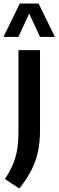

<svg xmlns="http://www.w3.org/2000/svg" viewBox="-50 -828 330 1082"><path d="M59 234.5 -22.5 181Q6 138 22.8 98.2Q39.5 58.5 46.8 14Q54 -30.5 54 -87V-545.5H175.5V-93.5Q175.5 -28 164 26.2Q152.5 80.5 126.8 131Q101 181.5 59 234.5ZM-30.5 -620 61.5 -808H167.5L259.5 -620H175.5L114.5 -751.5L53.5 -620Z"/></svg>

Font: Encode Sans Cnd SmBold
Style: Regular
Weight: 600
Width: 3
Designer: Multiple Designers
Foundry: Impallari Type
Version: Version 3.002; ttfautohint (v1.8.3) -l 8 -r 50 -G 200 -x 14 